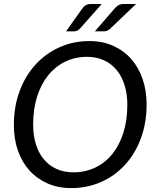

<svg xmlns="http://www.w3.org/2000/svg" viewBox="-20 -929 786 956"><path d="M710 -409Q710 -317.5 681.8 -241Q653.5 -164.5 603.2 -109.2Q553 -54 484.2 -23.2Q415.5 7.5 334.5 7.5Q268.5 7.5 215.8 -16Q163 -39.5 125.8 -81.2Q88.5 -123 68.8 -180.5Q49 -238 49 -306.5Q49 -398 77.5 -474.8Q106 -551.5 156.5 -607Q207 -662.5 275.8 -693.5Q344.5 -724.5 425 -724.5Q491 -724.5 543.8 -700.8Q596.5 -677 633.5 -635Q670.5 -593 690.2 -535.2Q710 -477.5 710 -409ZM614 -407Q614 -461.5 600 -505.8Q586 -550 560.2 -581Q534.5 -612 497.2 -629Q460 -646 413.5 -646Q354.5 -646 305.2 -622.2Q256 -598.5 220.2 -554.5Q184.5 -510.5 164.8 -448.2Q145 -386 145 -309Q145 -254.5 158.8 -210.5Q172.5 -166.5 198.5 -135.5Q224.5 -104.5 261.5 -87.8Q298.5 -71 345 -71Q404.5 -71 454 -94.5Q503.5 -118 539 -161.8Q574.5 -205.5 594.2 -267.8Q614 -330 614 -407ZM486.5 -909 378 -786.5Q370.5 -779.5 364.2 -776.2Q358 -773 348 -773H309L390 -887Q397 -897.5 407.2 -903.2Q417.5 -909 432.5 -909ZM657.5 -909 529 -786.5Q521 -779.5 513.8 -776.2Q506.5 -773 497 -773H452.5L551 -887Q560 -897.5 570.2 -903.2Q580.5 -909 595.5 -909Z"/></svg>

Font: Lato 2
Style: Italic
Weight: 400
Italic angle: -7°
Designer: Lukasz Dziedzic with Adam Twardoch and Botio Nikoltchev
Foundry: tyPoland Lukasz Dziedzic
Version: Version 2.015; 2015-08-06; http://www.latofonts.com/